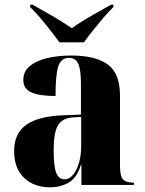

<svg xmlns="http://www.w3.org/2000/svg" viewBox="-20 -786 616 816"><path d="M192 10Q125 10 82.5 -30Q40 -70 40 -144Q40 -219 91.5 -255.5Q143 -292 248 -296L324 -299V-427Q324 -491 312.5 -515.5Q301 -540 272 -540Q240 -540 228 -505Q216 -470 216 -378Q147 -378 113 -393.5Q79 -409 79 -446Q79 -482 106.5 -505Q134 -528 180.5 -539Q227 -550 282 -550Q386 -550 438 -512Q490 -474 490 -380V-81Q490 -39 502 -24.5Q514 -10 546 -10H549V0H326V-86H324Q307 -30 272 -10Q237 10 192 10ZM254 -24Q275 -24 291 -43.5Q307 -63 316 -95Q325 -127 325 -165V-289L290 -287Q244 -284 226 -252.5Q208 -221 208 -150Q208 -79 219 -51.5Q230 -24 254 -24ZM233 -606Q216 -629 194.5 -656.5Q173 -684 150.5 -710.5Q128 -737 108 -756V-766H118Q141 -753 171.5 -736Q202 -719 232 -700.5Q262 -682 285 -666Q307 -682 337.5 -700.5Q368 -719 398.5 -736Q429 -753 452 -766H462V-756Q442 -737 419.5 -710.5Q397 -684 375 -656.5Q353 -629 337 -606Z"/></svg>

Font: Noto Serif Display SemiCondensed ExtraBold
Style: Regular
Weight: 800
Width: 4
Designer: Monotype Design Team
Foundry: Monotype Imaging Inc.
Version: Version 2.009